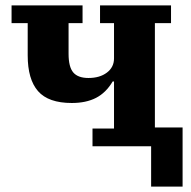

<svg xmlns="http://www.w3.org/2000/svg" viewBox="-20 -544 711 714"><path d="M542 0H324V-66H404V-241H399Q374 -199 337 -180Q300 -161 247 -161Q160 -161 121.5 -205Q83 -249 83 -338V-458H23V-524H287V-458H235V-344Q235 -295 252.5 -274.5Q270 -254 309 -254Q351 -254 377.5 -274Q404 -294 404 -327V-458H352V-524H616V-458H556V-70H659V150H542Z"/></svg>

Font: IBM Plex Serif
Style: Bold
Weight: 700
Designer: Mike Abbink, Paul van der Laan, Pieter van Rosmalen
Foundry: Bold Monday
Version: Version 2.008